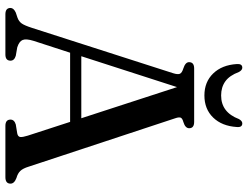

<svg xmlns="http://www.w3.org/2000/svg" viewBox="-123 -795 918 712"><g transform="rotate(90 336.0 -439.0)"><path d="M205 -19Q205 0 182 0H33Q9.5 0 9.5 -19Q9.5 -30.5 26.5 -38.5L46 -45Q59.5 -50 67 -60.5Q74.5 -71 83.5 -99L251.5 -622Q257 -639.5 253.5 -647.2Q250 -655 233.5 -660Q210.5 -667.5 210.5 -681Q210.5 -700 234 -700H432Q455.5 -700 455.5 -681.5Q455.5 -667 432.5 -660Q419.5 -656.5 416.5 -650.5Q413.5 -644.5 418.5 -630L598 -86.5Q604.5 -65 614 -55.2Q623.5 -45.5 640 -41Q661 -33 661 -19Q661 0 637 0H447Q423.5 0 423.5 -19Q423.5 -33 441.5 -38.5L475 -44Q487 -46.5 488 -55.2Q489 -64 483 -83L432 -240H175.5L131.5 -104.5Q123 -77 128.2 -64Q133.5 -51 155.5 -44L187 -38.5Q205 -33 205 -19ZM188.5 -281.5H418.5L303 -636.5ZM334 -800Q396.5 -800 421.5 -866Q428.5 -878.5 437.5 -878.5Q453 -878.5 451 -858Q447.5 -803 416 -770.5Q384.5 -738 334 -738Q284 -738 252.5 -770.5Q221 -803 217.5 -858Q216 -878.5 231 -878.5Q240 -878.5 247 -866Q260 -831 281.8 -815.5Q303.5 -800 334 -800Z"/></g></svg>

Font: Fraunces 72pt S050
Style: Regular
Weight: 400
Version: Version 1.000; ttfautohint (v1.8.3)